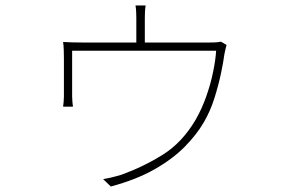

<svg xmlns="http://www.w3.org/2000/svg" viewBox="-20 -623 1040 700"><path d="M511 -603Q509 -592 508.5 -578.5Q508 -565 508 -557Q508 -549 508 -527Q508 -505 508 -481.5Q508 -458 508 -445H477Q477 -458 477 -481.5Q477 -505 477 -527Q477 -549 477 -557Q477 -565 476.5 -578.5Q476 -592 474 -603ZM806 -459Q805 -455 802.5 -445.5Q800 -436 798 -425Q795 -400 786 -357Q777 -314 762 -266Q747 -218 723 -177Q697 -132 653 -87.5Q609 -43 543 -5.5Q477 32 384 57L356 30Q368 28 380 25.5Q392 23 403.5 19.5Q415 16 423 14Q503 -15 573.5 -59Q644 -103 693 -186Q716 -226 732 -271.5Q748 -317 757 -361Q766 -405 768 -438H243Q243 -424 243 -399.5Q243 -375 243 -348.5Q243 -322 243 -301Q243 -280 243 -271Q243 -263 244 -251.5Q245 -240 246 -234H210Q211 -240 212 -251.5Q213 -263 213 -271Q213 -280 213 -298.5Q213 -317 213 -339.5Q213 -362 213 -381Q213 -400 213 -410Q213 -422 212.5 -440Q212 -458 210 -470Q224 -469 244 -468.5Q264 -468 283 -468H743Q763 -468 772.5 -469Q782 -470 786 -471Z"/></svg>

Font: Noto Sans SC Thin
Style: Regular
Weight: 100
Designer: Ryoko NISHIZUKA 西塚涼子 (kana, bopomofo & ideographs); Paul D. Hunt (Latin, Greek & Cyrillic); Sandoll Communications 산돌커뮤니
Foundry: Adobe
Version: Version 2.004-H2;hotconv 1.0.118;makeotfexe 2.5.65603